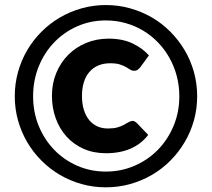

<svg xmlns="http://www.w3.org/2000/svg" viewBox="-20 -754 861 780"><path d="M517.5 -263Q523 -263 527.8 -260.2Q532.5 -257.5 536.5 -253.5L582 -206Q554.5 -169.5 511.2 -150.5Q468 -131.5 410.5 -131.5Q360 -131.5 319.5 -149.5Q279 -167.5 250.5 -199Q222 -230.5 206.5 -273Q191 -315.5 191 -364.5Q191 -415.5 208.8 -458Q226.5 -500.5 257.5 -531.5Q288.5 -562.5 330.5 -579.8Q372.5 -597 421 -597Q477.5 -597 518 -577.8Q558.5 -558.5 585 -529L549 -479.5Q545.5 -475.5 539.8 -471Q534 -466.5 525.5 -466.5Q516 -466.5 508.8 -471.2Q501.5 -476 491.5 -481.8Q481.5 -487.5 466.8 -492.2Q452 -497 428 -497Q400 -497 378.8 -487.8Q357.5 -478.5 342.8 -461.2Q328 -444 320.5 -419.5Q313 -395 313 -364.5Q313 -332 320.8 -307.5Q328.5 -283 342.5 -266Q356.5 -249 375.8 -240.5Q395 -232 417.5 -232Q441.5 -232 456.2 -236.2Q471 -240.5 481.2 -245.8Q491.5 -251 499.2 -256Q507 -261 517.5 -263ZM40 -363Q40 -414 53.2 -461.5Q66.5 -509 90.5 -550Q114.5 -591 148.5 -625Q182.5 -659 223.5 -683Q264.5 -707 311.8 -720.2Q359 -733.5 410 -733.5Q461 -733.5 508.5 -720.2Q556 -707 597.2 -683Q638.5 -659 672.2 -625Q706 -591 730.2 -550Q754.5 -509 767.8 -461.5Q781 -414 781 -363Q781 -312 767.8 -264.8Q754.5 -217.5 730.2 -176.5Q706 -135.5 672.2 -101.5Q638.5 -67.5 597.2 -43.5Q556 -19.5 508.5 -6.2Q461 7 410 7Q359 7 311.8 -6.2Q264.5 -19.5 223.5 -43.5Q182.5 -67.5 148.5 -101.5Q114.5 -135.5 90.5 -176.5Q66.5 -217.5 53.2 -264.8Q40 -312 40 -363ZM114.5 -363Q114.5 -298.5 137.2 -242.8Q160 -187 199.8 -145.8Q239.5 -104.5 293.5 -80.8Q347.5 -57 410 -57Q472.5 -57 527 -80.8Q581.5 -104.5 621.8 -145.8Q662 -187 685.2 -242.8Q708.5 -298.5 708.5 -363Q708.5 -406 698 -445.5Q687.5 -485 668.2 -519.2Q649 -553.5 622 -581.5Q595 -609.5 561.8 -629.5Q528.5 -649.5 490 -660.2Q451.5 -671 410 -671Q347.5 -671 293.5 -647Q239.5 -623 199.8 -581.5Q160 -540 137.2 -483.8Q114.5 -427.5 114.5 -363Z"/></svg>

Font: Lato 2
Style: Regular
Weight: 800
Designer: Lukasz Dziedzic with Adam Twardoch and Botio Nikoltchev
Foundry: tyPoland Lukasz Dziedzic
Version: Version 2.015; 2015-08-06; http://www.latofonts.com/